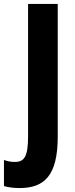

<svg xmlns="http://www.w3.org/2000/svg" viewBox="-76 -785 377 971"><path d="M23 166C146 166 216 106 216 -94V-765H66V-95C66 10 45 34 -1 34C-22 34 -40 30 -56 24V156C-32 163 -5 166 23 166Z"/></svg>

Font: Noto Sans Tamil UI ExtraCondensed ExtraBold
Style: Regular
Weight: 800
Width: 2
Designer: Jelle Bosma - Monotype Design Team
Foundry: Monotype Imaging Inc.
Version: Version 2.004